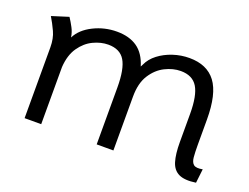

<svg xmlns="http://www.w3.org/2000/svg" viewBox="-88 -701 1157 891"><g transform="rotate(20 491.0 -256.0)"><path d="M939.5 9.5Q885 17.5 855.8 3.5Q826.5 -10.5 815.5 -46.8Q804.5 -83 804.5 -142V-281Q804.5 -372 779.5 -412.8Q754.5 -453.5 696.5 -453.5Q658.5 -453.5 619.5 -434Q580.5 -414.5 554.2 -373.2Q528 -332 528 -266V0H445.5V-281Q445.5 -372 421 -412.8Q396.5 -453.5 338.5 -453.5Q302.5 -453.5 265.2 -435.8Q228 -418 201.8 -380.2Q175.5 -342.5 171.5 -282.5V0H89.5V-349.5Q89.5 -393 74.5 -425.5Q59.5 -458 42 -487L124.5 -513Q138 -492.5 149.2 -471.2Q160.5 -450 164 -425.5Q186.5 -470 240.8 -497Q295 -524 356 -524Q417 -524 456.5 -496.5Q496 -469 514 -409.5L520 -421Q534 -452 564 -475Q594 -498 633.2 -511Q672.5 -524 714 -524Q801 -524 844 -466.8Q887 -409.5 887 -282.5V-160Q887 -122 889.2 -97.5Q891.5 -73 904 -63.2Q916.5 -53.5 947.5 -59.5Z"/></g></svg>

Font: Mooli
Style: Regular
Weight: 400
Designer: Vernon Adams
Foundry: Vernon Adams
Version: Version 1.000; ttfautohint (v1.8.4.7-5d5b);gftools[0.9.33]